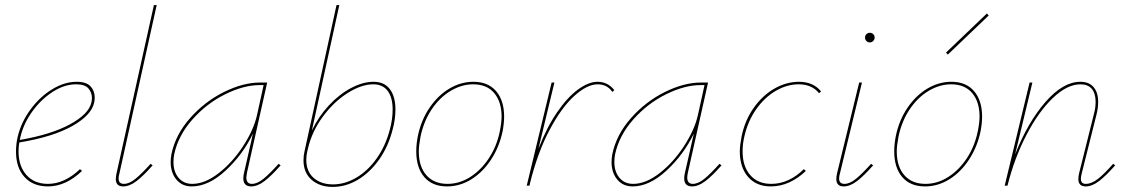

<svg xmlns="http://www.w3.org/2000/svg" viewBox="-20 -731 4440 756"><path d="M353 -346Q353 -340 351 -328Q341 -278 265 -235Q189 -192 56 -170Q53 -152 53 -135Q53 -77 84 -42Q115 -7 169 -7Q234 -7 295 -65L303 -58Q239 3 169 3Q110 3 76.5 -34Q43 -71 43 -134Q43 -165 50 -194Q64 -251 100.5 -300.5Q137 -350 185.5 -379.5Q234 -409 282 -409Q320 -409 336.5 -391Q353 -373 353 -346ZM342 -345Q342 -367 328 -383Q314 -399 280 -399Q234 -399 188.5 -370Q143 -341 108.5 -294Q74 -247 61 -194L58 -180Q181 -201 255.5 -241.5Q330 -282 340 -328Q342 -338 342 -345Z M436 -26Q436 -36 439 -49L586 -711H597L450 -47Q447 -37 447 -28Q447 -7 468 -7Q489 -7 513.5 -27Q538 -47 573 -86L581 -80Q545 -39 517.5 -18Q490 3 465 3Q436 3 436 -26Z M1085 -80Q1049 -39 1021.5 -18Q994 3 969 3Q938 3 938 -29Q938 -39 941 -51L976 -205Q936 -122 868.5 -59.5Q801 3 735 3Q697 3 674.5 -24Q652 -51 652 -93Q652 -108 655 -124Q671 -201 728.5 -266Q786 -331 861.5 -368.5Q937 -406 1004 -406H1032L952 -49Q950 -37 950 -32Q950 -7 972 -7Q993 -7 1017.5 -27Q1042 -47 1077 -86ZM992 -278 1018 -396H1003Q940 -396 867 -360Q794 -324 738 -261Q682 -198 666 -124Q663 -108 663 -93Q663 -55 683 -31Q703 -7 737 -7Q787 -7 841.5 -49.5Q896 -92 937.5 -156Q979 -220 992 -278Z M1537 -300Q1537 -261 1526 -221Q1509 -154 1473 -103Q1437 -52 1389.5 -23.5Q1342 5 1290 5Q1239 5 1207 -23Q1175 -51 1175 -100Q1175 -119 1179 -135L1305 -711H1316L1208 -217Q1234 -272 1275 -316Q1316 -360 1362.5 -384.5Q1409 -409 1451 -409Q1493 -409 1515 -380Q1537 -351 1537 -300ZM1526 -300Q1526 -347 1506.5 -373Q1487 -399 1450 -399Q1403 -399 1348.5 -364.5Q1294 -330 1251 -271.5Q1208 -213 1192 -144L1190 -135Q1186 -119 1186 -102Q1186 -56 1215 -30.5Q1244 -5 1291 -5Q1338 -5 1383 -31.5Q1428 -58 1463 -107Q1498 -156 1515 -221Q1526 -261 1526 -300Z M1619 -135Q1619 -163 1625 -194Q1638 -258 1671.5 -307Q1705 -356 1750 -382.5Q1795 -409 1844 -409Q1902 -409 1933.5 -372Q1965 -335 1965 -272Q1965 -246 1959 -214Q1946 -152 1913.5 -102.5Q1881 -53 1836 -25Q1791 3 1740 3Q1682 3 1650.5 -34Q1619 -71 1619 -135ZM1948 -214Q1955 -249 1955 -272Q1955 -330 1926 -364.5Q1897 -399 1843 -399Q1798 -399 1755 -373.5Q1712 -348 1680.5 -301.5Q1649 -255 1636 -194Q1629 -157 1629 -135Q1629 -75 1659 -41Q1689 -7 1742 -7Q1789 -7 1831.5 -34Q1874 -61 1905 -108Q1936 -155 1948 -214Z M2399 -376 2391 -369Q2371 -399 2333 -399Q2292 -399 2241.5 -353.5Q2191 -308 2144 -219.5Q2097 -131 2067 -10L2065 0H2054L2152 -406H2163L2100 -145Q2133 -230 2174 -289.5Q2215 -349 2256.5 -379Q2298 -409 2333 -409Q2373 -409 2399 -376Z M2821 -80Q2785 -39 2757.5 -18Q2730 3 2705 3Q2674 3 2674 -29Q2674 -39 2677 -51L2712 -205Q2672 -122 2604.5 -59.5Q2537 3 2471 3Q2433 3 2410.5 -24Q2388 -51 2388 -93Q2388 -108 2391 -124Q2407 -201 2464.5 -266Q2522 -331 2597.5 -368.5Q2673 -406 2740 -406H2768L2688 -49Q2686 -37 2686 -32Q2686 -7 2708 -7Q2729 -7 2753.5 -27Q2778 -47 2813 -86ZM2728 -278 2754 -396H2739Q2676 -396 2603 -360Q2530 -324 2474 -261Q2418 -198 2402 -124Q2399 -108 2399 -93Q2399 -55 2419 -31Q2439 -7 2473 -7Q2523 -7 2577.5 -49.5Q2632 -92 2673.5 -156Q2715 -220 2728 -278Z M3125 -399Q3079 -399 3035 -373.5Q2991 -348 2958 -301.5Q2925 -255 2911 -194Q2904 -165 2904 -135Q2904 -76 2934 -41.5Q2964 -7 3017 -7Q3052 -7 3084.5 -22Q3117 -37 3145 -65L3153 -58Q3123 -29 3088 -13Q3053 3 3015 3Q2958 3 2925.5 -34.5Q2893 -72 2893 -135Q2893 -157 2900 -194Q2913 -257 2947.5 -306Q2982 -355 3029 -382Q3076 -409 3126 -409Q3182 -409 3213 -371L3205 -364Q3177 -399 3125 -399Z M3273 -26Q3273 -36 3276 -49L3363 -406H3374L3287 -47Q3284 -37 3284 -28Q3284 -7 3305 -7Q3326 -7 3350.5 -27Q3375 -47 3410 -86L3418 -80Q3382 -39 3354.5 -18Q3327 3 3302 3Q3273 3 3273 -26ZM3386 -583Q3386 -591 3391.5 -596.5Q3397 -602 3405 -602Q3413 -602 3418.5 -596.5Q3424 -591 3424 -583Q3424 -576 3418.5 -570Q3413 -564 3405 -564Q3397 -564 3391.5 -569.5Q3386 -575 3386 -583Z M3501 -135Q3501 -163 3507 -194Q3520 -258 3553.5 -307Q3587 -356 3632 -382.5Q3677 -409 3726 -409Q3784 -409 3815.5 -372Q3847 -335 3847 -272Q3847 -246 3841 -214Q3828 -152 3795.5 -102.5Q3763 -53 3718 -25Q3673 3 3622 3Q3564 3 3532.5 -34Q3501 -71 3501 -135ZM3830 -214Q3837 -249 3837 -272Q3837 -330 3808 -364.5Q3779 -399 3725 -399Q3680 -399 3637 -373.5Q3594 -348 3562.5 -301.5Q3531 -255 3518 -194Q3511 -157 3511 -135Q3511 -75 3541 -41Q3571 -7 3624 -7Q3671 -7 3713.5 -34Q3756 -61 3787 -108Q3818 -155 3830 -214ZM3705 -524 3866 -678 3873 -670 3712 -516Z M4371 -80Q4335 -39 4307.5 -18Q4280 3 4255 3Q4226 3 4226 -26Q4226 -36 4229 -49L4287 -281Q4294 -306 4294 -330Q4294 -363 4279 -381Q4264 -399 4234 -399Q4182 -399 4125.5 -345Q4069 -291 4021.5 -199.5Q3974 -108 3947 0H3936L4034 -406H4045L3977 -123Q4027 -250 4096.5 -329.5Q4166 -409 4234 -409Q4268 -409 4286 -388Q4304 -367 4304 -330Q4304 -305 4297 -278L4239 -47Q4236 -35 4236 -27Q4236 -7 4255 -7Q4278 -7 4303 -26.5Q4328 -46 4363 -86Z"/></svg>

Font: Ysabeau Hairline
Style: Italic
Weight: 100
Italic angle: -12°
Designer: Christian Thalmann (Catharsis Fonts)
Version: Version 0.003